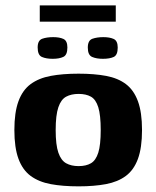

<svg xmlns="http://www.w3.org/2000/svg" viewBox="-20 -673 570 700"><path d="M266.5 6.4Q208.5 6.4 165 -1.7Q121.5 -9.8 91.8 -31.6Q62.2 -53.5 47.3 -94.2Q32.4 -134.8 32.4 -199Q32.4 -263.2 47.3 -303.8Q62.2 -344.5 91.8 -366.4Q121.5 -388.2 165 -396.3Q208.5 -404.4 266.5 -404.4Q323.7 -404.4 366.9 -396.3Q410.1 -388.2 439 -366.4Q468 -344.5 482.9 -303.8Q497.8 -263.2 497.8 -199Q497.8 -134.5 482.9 -93.8Q468 -53.2 438.7 -31.5Q409.4 -9.8 366.2 -1.7Q323.1 6.4 266.5 6.4ZM266.5 -67.4Q293.8 -67.4 311.6 -77.8Q329.4 -88.2 338.3 -116.4Q347.2 -144.5 347.2 -199Q347.2 -253.5 338.3 -282Q329.4 -310.5 311.6 -320.5Q293.8 -330.6 266.5 -330.6Q239.8 -330.6 221.1 -320.5Q202.5 -310.5 192.8 -282Q183 -253.5 183 -199Q183 -144.5 192.8 -116.4Q202.5 -88.2 221.1 -77.8Q239.8 -67.4 266.5 -67.4ZM355.1 -458.6Q331.6 -458.6 315.9 -465.4Q300.1 -472.2 300.1 -499.6Q300.1 -525.7 316.9 -531.7Q333.7 -537.6 356.9 -537.6Q379.7 -537.6 394.4 -531Q409.2 -524.3 409.2 -499.6Q409.2 -472.2 394.6 -465.4Q380 -458.6 355.1 -458.6ZM172.3 -458.6Q148.2 -458.6 132.7 -465.4Q117.3 -472.2 117.3 -500Q117.3 -525.7 133.9 -531.7Q150.5 -537.6 174.1 -537.6Q196.9 -537.6 211.3 -531Q225.7 -524.3 225.7 -500Q225.7 -472.5 210.9 -465.6Q196.1 -458.6 172.3 -458.6ZM125 -594V-653.3H402.1V-594Z"/></svg>

Font: Genos Thin
Style: Regular
Weight: 100
Designer: Robert E. Leuschke
Foundry: Robert E. Leuschke
Version: Version 1.010